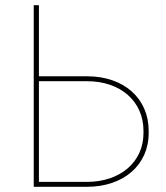

<svg xmlns="http://www.w3.org/2000/svg" viewBox="-20 -720 638 740"><path d="M110 0H315C456 0 553 -84 553 -207V-216C553 -341 457 -426 316 -426H130V-700H110ZM130 -19V-407H316C445 -407 533 -329 533 -216V-207C533 -96 444 -19 315 -19Z"/></svg>

Font: Fixel Display Thin
Style: Regular
Weight: 100
Designer: AlfaBravo + MacPaw
Foundry: Kyrylo Tkachov, Marchela Mozhyna, Serhii Makarenko, Maria Weinstein, Zakhar Kryvoshyya
Version: Version 1.211